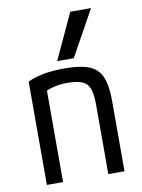

<svg xmlns="http://www.w3.org/2000/svg" viewBox="-88 -851 676 911"><g transform="rotate(-10 250.0 -395.0)"><path d="M63 -498Q101 -515 144 -522.5Q187 -530 241 -530Q317 -530 359.5 -513Q402 -496 419.5 -454.5Q437 -413 437 -340V0H359V-336Q359 -385 349 -412Q339 -439 313.5 -449.5Q288 -460 242 -460Q219 -460 199 -457Q179 -454 159 -447.5Q139 -441 115 -428L141 -478V0H63ZM293 -570H213L315 -790H415Z"/></g></svg>

Font: M PLUS 1 Code
Style: Regular
Weight: 400
Designer: Coji Morishita
Foundry: UNDERFOREST DESIGN
Version: Version 1.005